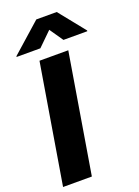

<svg xmlns="http://www.w3.org/2000/svg" viewBox="-176 -1029 798 1102"><g transform="rotate(-20 223.5 -478.0)"><path d="M9.6 0 130.3 -727.3H306.1L185.4 0ZM14.9 -797.2 194.2 -956.3H318.9L446.7 -797.2L446 -792.6H300.4L243.6 -875L159.4 -792.6H14.2Z"/></g></svg>

Font: Inter P Extra Bold
Style: Italic
Weight: 800
Italic angle: 9.39999°
Designer: Rasmus Andersson
Foundry: rsms
Version: Version 3.018;git-588b23468